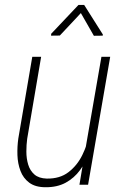

<svg xmlns="http://www.w3.org/2000/svg" viewBox="-20 -763 508 793"><path d="M328.6 -123 398.9 -528.3H435.1L343.8 0H308.1ZM350.1 -212.4 369.6 -212.9Q362.3 -172.4 348.1 -132.3Q334 -92.3 310.3 -60.1Q286.6 -27.8 251.5 -8.5Q216.3 10.7 168 10.3Q126 10.3 100.8 -8.5Q75.7 -27.3 64.5 -57.4Q53.2 -87.4 52 -122.3Q50.8 -157.2 55.7 -191.4L113.3 -528.3H149.9L92.3 -189.9Q88.9 -165 88.9 -136.7Q88.9 -108.4 96.4 -83.3Q104 -58.1 122.3 -42.2Q140.6 -26.4 172.9 -25.4Q227.1 -24.4 262.9 -52Q298.8 -79.6 319.8 -122.3Q340.8 -165 350.1 -212.4ZM327.6 -742.7 404.8 -620.6 404.3 -615.7 367.7 -615.2 314 -709 227.1 -616.2 190.9 -615.7 191.4 -623.5 304.2 -742.7Z"/></svg>

Font: Roboto Condensed ExtraLight
Style: Italic
Weight: 250
Italic angle: -12°
Designer: Christian Robertson
Foundry: Google
Version: Version 3.008; 2023